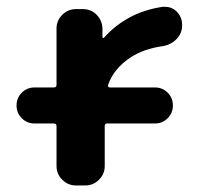

<svg xmlns="http://www.w3.org/2000/svg" viewBox="-20 -573 605 572"><path d="M148.4 -488.3Q148.4 -511.7 165.5 -528.8Q182.6 -545.9 206.1 -545.9H226.6Q251 -545.9 267.6 -529.3Q284.2 -512.7 285.2 -488.3V-461.9Q285.2 -460.9 287.1 -460Q289.1 -459 290 -460.9Q358.4 -537.1 464.8 -552.7Q468.8 -552.7 472.7 -552.7Q491.2 -552.7 504.9 -540Q522.5 -523.4 522.5 -499V-497.1Q522.5 -473.6 505.9 -456.5Q489.3 -439.5 464.8 -435.5Q409.2 -427.7 371.1 -403.3Q318.4 -369.1 301.8 -319.3Q300.8 -316.4 302.7 -314.5Q304.7 -312.5 306.6 -312.5H441.4Q463.9 -312.5 479.5 -296.9Q495.1 -281.2 495.1 -258.8Q495.1 -236.3 479.5 -220.7Q463.9 -205.1 441.4 -205.1H298.8Q292 -205.1 292 -197.3V-78.1Q292 -54.7 274.9 -37.6Q257.8 -20.5 234.4 -20.5H206.1Q182.6 -20.5 165.5 -37.6Q148.4 -54.7 148.4 -78.1V-197.3Q148.4 -205.1 140.6 -205.1H83Q60.5 -205.1 44.9 -220.7Q29.3 -236.3 29.3 -258.8Q29.3 -281.2 44.9 -296.9Q60.5 -312.5 83 -312.5H140.6Q148.4 -312.5 148.4 -320.3Z"/></svg>

Font: Gen Jyuu Gothic P Bold
Style: Bold
Weight: 700
Designer: [Source Han Sans]
Ryoko NISHIZUKA  (kana & ideographs); Paul D. Hunt (Latin, Greek & Cyrillic); Wenlong ZHANG  (bopomofo
Version: Version 1.002.20150607